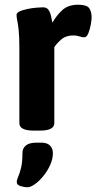

<svg xmlns="http://www.w3.org/2000/svg" viewBox="-20 -551 408 813"><path d="M122 2Q62 2 62 -30V-347Q62 -397 59 -424Q56 -451 53 -464.5Q50 -478 50 -488Q50 -497 63.5 -503Q77 -509 96.5 -513Q116 -517 134.5 -518.5Q153 -520 162 -520Q178 -520 185.5 -509Q193 -498 196 -483Q199 -468 202 -455Q218 -484 243 -507.5Q268 -531 311 -531Q348 -531 358 -516Q368 -501 368 -477Q368 -468 364.5 -447.5Q361 -427 354 -410Q347 -393 337 -393Q327 -393 316 -397Q305 -401 290 -401Q259 -401 239 -383.5Q219 -366 210 -351V-30Q210 2 150 2ZM96 242Q83 242 67 237Q51 232 51 220Q51 211 57 197.5Q63 184 69 160.5Q75 137 75 97Q75 77 89.5 65Q104 53 135 53H154Q180 53 192 65.5Q204 78 204 97Q204 122 192.5 147.5Q181 173 163.5 194.5Q146 216 127.5 229Q109 242 96 242Z"/></svg>

Font: Asap
Style: Bold
Weight: 700
Designer: Pablo Cosgaya
Foundry: Omnibus-Type
Version: Version 3.001; ttfautohint (v1.8.3)